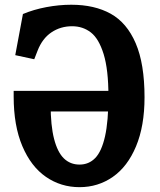

<svg xmlns="http://www.w3.org/2000/svg" viewBox="-20 -762 660 794"><path d="M36.5 -363.2V-386.1H497.1V-301.1H159.2L189.4 -329.9Q189.4 -242.4 203.7 -187.4Q217.9 -132.4 244.2 -106.9Q270.6 -81.4 308.9 -81.4Q347.5 -81.4 373.8 -108.5Q400.2 -135.6 414.3 -198Q428.4 -260.3 428.4 -364.4Q428.4 -473.8 408.7 -537.9Q388.9 -602 355.8 -627.8Q322.6 -653.5 278.2 -653.5Q230.3 -653.5 192.7 -628.2Q155.1 -603 135.5 -552.6L121.6 -517L43.1 -533.9L74.8 -704Q119.1 -722.6 171.5 -732.5Q224 -742.4 274.8 -742.4Q370.8 -742.4 437.8 -705.2Q504.8 -667.9 541.2 -583Q577.7 -498.2 577.7 -359.7Q577.7 -240.6 542.5 -156.7Q507.4 -72.8 446.4 -30.4Q385.4 12 308.9 12Q231.7 12 170 -30.6Q108.2 -73.2 72.4 -157.7Q36.5 -242.2 36.5 -363.2Z"/></svg>

Font: Monaspace Xenon Var ExtraLight
Style: Regular
Weight: 200
Designer: Riley Cran and the Lettermatic Team
Version: Version 1.200 (Monaspace Xenon Var)